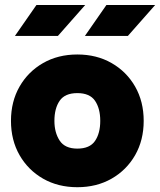

<svg xmlns="http://www.w3.org/2000/svg" viewBox="-20 -743 648 777"><path d="M24.4 -253.9Q24.4 -332 59.1 -392.6Q93.8 -453.1 154.3 -487.8Q214.8 -522.5 293 -522.5Q371.1 -522.5 431.6 -487.8Q492.2 -453.1 526.9 -392.6Q561.5 -332 561.5 -253.9Q561.5 -175.8 526.9 -115.2Q492.2 -54.7 431.6 -20Q371.1 14.6 293 14.6Q214.8 14.6 154.3 -20Q93.8 -54.7 59.1 -115.2Q24.4 -175.8 24.4 -253.9ZM200.2 -253.9Q200.2 -206.5 221.4 -174.1Q242.7 -141.6 293 -141.6Q343.3 -141.6 364.5 -172.6Q385.7 -203.6 385.7 -253.9Q385.7 -304.2 364.5 -335.2Q343.3 -366.2 293 -366.2Q242.7 -366.2 221.4 -335.2Q200.2 -304.2 200.2 -253.9ZM497.6 -597.7H323.7L410.6 -722.7H607.9ZM214.4 -597.7H40.5L127.4 -722.7H324.7Z"/></svg>

Font: Giphurs Black
Style: Regular
Weight: 900
Version: Version 0.920; ttfautohint (v1.8.4.7-5d5b)